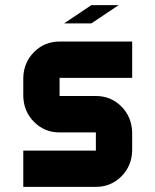

<svg xmlns="http://www.w3.org/2000/svg" viewBox="-20 -729 606 749"><path d="M495.6 -425.3H212.4V-354.5H354Q412.6 -354.5 453.4 -313.7Q494.1 -272.9 495.6 -212.4V-141.6Q494.1 -81.5 453.4 -40.8Q412.6 0 354 0H70.8V-141.6H354V-212.4H212.4Q153.8 -212.4 113 -253.2Q72.3 -293.9 70.8 -354.5V-425.3Q72.3 -485.4 113 -526.1Q153.8 -566.9 212.4 -566.9H495.6ZM230 -637.7 336.4 -709H442.9L336.4 -637.7Z"/></svg>

Font: Blazma
Style: Regular
Weight: 400
Designer: GGBotNet
Version: 1.00